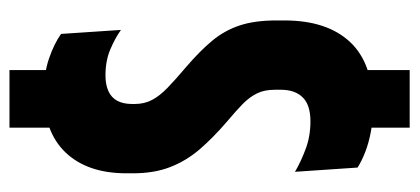

<svg xmlns="http://www.w3.org/2000/svg" viewBox="-248 -510 842 385"><g transform="rotate(-90 172.5 -317.0)"><path d="M225 -577H109.5V-718.5H225ZM225 84H109.5V-67.5H225ZM150.5 10.5Q124 10.5 101.5 6.2Q79 2 61 -5Q43 -12 29.5 -20.5L21 -146Q40.5 -134.5 66.2 -124.8Q92 -115 122 -115Q155 -115 170.2 -130.5Q185.5 -146 185.5 -174V-186.5Q185.5 -207.5 178.2 -222.2Q171 -237 157 -250.8Q143 -264.5 121.5 -282.5Q89.5 -310 66.2 -337Q43 -364 30.5 -396.2Q18 -428.5 18 -470.5V-484Q18 -562 59.5 -605.8Q101 -649.5 179 -649.5Q218.5 -649.5 248.2 -639.2Q278 -629 297.5 -615L305.5 -495Q288.5 -507 266 -516.5Q243.5 -526 214.5 -526Q195.5 -526 182.5 -520Q169.5 -514 163.2 -502Q157 -490 157 -472.5V-467.5Q157 -448 165 -432.8Q173 -417.5 189.5 -401.5Q206 -385.5 231.5 -364Q263.5 -336.5 284 -311.8Q304.5 -287 314.5 -256.8Q324.5 -226.5 324.5 -183.5V-167Q324.5 -82 281.5 -35.8Q238.5 10.5 150.5 10.5Z"/></g></svg>

Font: Anek Latin Condensed
Style: Bold
Weight: 700
Width: 3
Designer: Yesha Goshar
Foundry: Ek Type
Version: Version 1.003